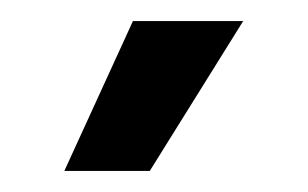

<svg xmlns="http://www.w3.org/2000/svg" viewBox="-20 -717 292 182"><path d="M41 -555 106 -697H210.5L122 -555Z"/></svg>

Font: HK Grotesk SemiBold
Style: Regular
Weight: 600
Designer: Alfredo Marco Pradil
Foundry: Hanken Design Co.
Version: Version 3.001;FEAKit 1.0